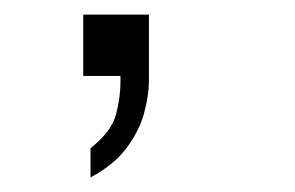

<svg xmlns="http://www.w3.org/2000/svg" viewBox="-20 -104 404 263"><path d="M104 139V99Q133 76 139 52.5Q145 29 145 9V0H94V-84H184V7Q184 26 177.5 50.5Q171 75 153.5 98.5Q136 122 104 139Z"/></svg>

Font: Panamera
Style: Regular
Weight: 400
Designer: Bastien Sozeau
Foundry: NBR — Bastien Sozeau
Version: Version 3.002; ttfautohint (v1.8.4.7-5d5b);gftools[0.9.33]